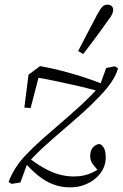

<svg xmlns="http://www.w3.org/2000/svg" viewBox="-20 -785 529 828"><path d="M282 23Q244 23 210.5 10.5Q177 -2 145 -27.5Q113 -53 81 -91L96 -111Q133 -81 167.5 -61.5Q202 -42 234 -33Q266 -24 297 -24Q322 -24 342 -28.5Q362 -33 378.5 -41Q395 -49 410 -59L405 -41L401 -52Q387 -67 378 -80.5Q369 -94 369 -112Q369 -136 381 -149.5Q393 -163 410 -164Q422 -159 429 -145Q436 -131 436 -106Q436 -78 423.5 -54.5Q411 -31 389.5 -13.5Q368 4 340.5 13.5Q313 23 282 23ZM68 2 30 8 17 0Q27 -28 44.5 -56.5Q62 -85 88 -113Q124 -151 163.5 -186Q203 -221 244 -256Q285 -291 326.5 -329Q368 -367 409 -412L438 -492L476 -499L489 -490Q481 -462 461.5 -432.5Q442 -403 410 -370Q375 -333 336.5 -298.5Q298 -264 258 -230Q218 -196 177.5 -159.5Q137 -123 98 -80ZM85 -321 103 -463 153 -500Q203 -491 249 -479Q295 -467 340 -452.5Q385 -438 432 -419L412 -390Q365 -403 317.5 -414Q270 -425 222 -435Q174 -445 122 -454L154 -480L112 -319ZM317 -565Q331 -592 345 -619Q359 -646 373.5 -673Q388 -700 400 -724Q408 -738 414.5 -747.5Q421 -757 427.5 -761Q434 -765 443 -765Q453 -765 460.5 -759.5Q468 -754 468 -742Q468 -733 463 -722.5Q458 -712 443 -693Q428 -671 410.5 -647.5Q393 -624 375 -599.5Q357 -575 339 -552Z"/></svg>

Font: Source Serif 4 Light
Style: Italic
Weight: 300
Italic angle: -12°
Designer: Frank Grießhammer
Foundry: Adobe Systems Incorporated
Version: Version 4.004;hotconv 1.0.116;makeotfexe 2.5.65601